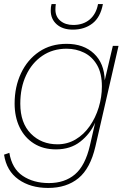

<svg xmlns="http://www.w3.org/2000/svg" viewBox="-38 -726 616 946"><path d="M199 200Q112 200 53 158Q-6 116 -18 36L8 27Q21 105 74 140.5Q127 176 203 176Q281 176 331.5 133Q382 90 405 -9L431 -122Q406 -66 357.5 -28Q309 10 238 10Q175 10 129 -19Q83 -48 58.5 -99Q34 -150 34 -216Q34 -298 65.5 -365Q97 -432 154.5 -471Q212 -510 290 -510Q374 -510 425 -462Q476 -414 478 -330L518 -500H546L432 -4Q407 104 348.5 152Q290 200 199 200ZM245 -15Q294 -15 334.5 -39Q375 -63 404 -104.5Q433 -146 448.5 -197Q464 -248 464 -300Q464 -365 440 -406Q416 -447 376.5 -466.5Q337 -486 290 -486Q222 -486 170.5 -451Q119 -416 90.5 -355Q62 -294 62 -215Q62 -120 114 -67.5Q166 -15 245 -15ZM469 -706Q457 -641 417.5 -610.5Q378 -580 321 -580Q271 -580 241.5 -606Q212 -632 212 -674Q212 -693 216 -706H237Q235 -692 235 -679Q235 -644 259.5 -623.5Q284 -603 323 -603Q372 -603 404 -630Q436 -657 445 -706Z"/></svg>

Font: Prodigy Sans ExtraLight
Style: Italic
Weight: 200
Italic angle: -13°
Designer: Wei Huang
Foundry: Wei Huang
Version: Version 1.003; ttfautohint (v1.8.3)